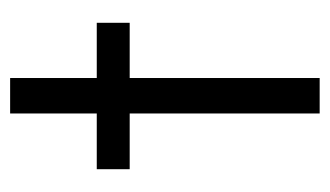

<svg xmlns="http://www.w3.org/2000/svg" viewBox="-156 -495 651 379"><g transform="rotate(-90 169.5 -305.5)"><path d="M135 -375H25V-440H135V-611H205V-440H314V-375H205V0H135Z"/></g></svg>

Font: Teachers[wght]
Style: Regular
Weight: 400
Designer: Alfredo Marco Pradil & Chank Diesel
Version: Version 1.000;Glyphs 3.1.2 (3151)